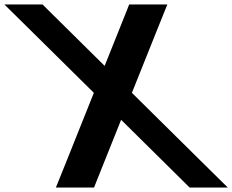

<svg xmlns="http://www.w3.org/2000/svg" viewBox="-310 -790 1041 860"><path d="M158.7 -494.9 256.8 -740 268.6 -770H439.6L395.2 -660L280.8 -374.2L598.7 -60L710.3 50H539.3L509.1 20L232.5 -253.4L123.1 20L111.3 50H-59.7L-15.3 -60L110.4 -374.2L-178.8 -660L-290.4 -770H-119.4L-89.2 -740Z"/></svg>

Font: Nordica Plus
Style: NordicaClassicRgOpObl
Weight: 500
Version: Version 1.01